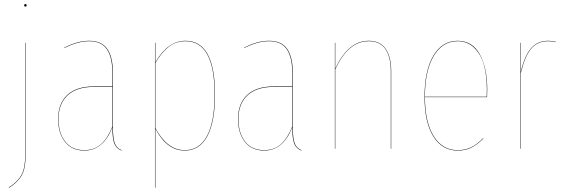

<svg xmlns="http://www.w3.org/2000/svg" viewBox="-20 -726 2752 937"><path d="M109.9 -700.2Q109.9 -693.8 104 -693.8Q98.1 -693.8 98.1 -700.2Q98.1 -706.1 104 -706.1Q109.9 -706.1 109.9 -700.2ZM105 -517.1V32.2Q105 94.7 86.7 128.4Q68.4 162.1 23.9 190.9L22.9 189Q66.9 160.6 85 127.2Q103 93.8 103 32.2V-517.1Z M530.8 -109.9Q530.8 -53.2 539.6 -28.1Q548.3 -2.9 573.7 6.8L572.8 8.8Q546.9 -1.5 537.6 -26.1Q528.3 -50.8 528.3 -104.5Q483.9 8.8 391.6 8.8Q330.6 8.8 297.1 -33.7Q263.7 -76.2 263.7 -145Q263.7 -221.2 308.6 -262.7Q353.5 -304.2 436.5 -304.2H528.3V-372.1Q528.3 -446.3 501.7 -485.6Q475.1 -524.9 414.6 -524.9Q359.4 -524.9 293.5 -491.2V-493.2Q357.9 -526.9 414.6 -526.9Q476.1 -526.9 503.4 -487.3Q530.8 -447.8 530.8 -372.1ZM391.6 6.8Q439.9 6.8 472.7 -22Q505.4 -50.8 528.3 -108.4V-301.8H436.5Q354.5 -301.8 310.1 -261Q265.6 -220.2 265.6 -145Q265.6 -76.7 298.3 -34.9Q331.1 6.8 391.6 6.8Z M885.3 -526.9Q1029.3 -526.9 1029.3 -264.2Q1029.3 -131.3 991.7 -61.3Q954.1 8.8 881.3 8.8Q793.9 8.8 738.3 -98.1V189.9H736.3V-517.1H738.3V-421.9Q798.8 -526.9 885.3 -526.9ZM881.3 6.8Q953.1 6.8 990.2 -62.5Q1027.3 -131.8 1027.3 -264.2Q1027.3 -524.9 885.3 -524.9Q838.9 -524.9 803.7 -497.8Q768.6 -470.7 738.3 -418.9V-101.1Q795.9 6.8 881.3 6.8Z M1408.7 -109.9Q1408.7 -53.2 1417.5 -28.1Q1426.3 -2.9 1451.7 6.8L1450.7 8.8Q1424.8 -1.5 1415.5 -26.1Q1406.2 -50.8 1406.2 -104.5Q1361.8 8.8 1269.5 8.8Q1208.5 8.8 1175 -33.7Q1141.6 -76.2 1141.6 -145Q1141.6 -221.2 1186.5 -262.7Q1231.4 -304.2 1314.5 -304.2H1406.2V-372.1Q1406.2 -446.3 1379.6 -485.6Q1353 -524.9 1292.5 -524.9Q1237.3 -524.9 1171.4 -491.2V-493.2Q1235.8 -526.9 1292.5 -526.9Q1354 -526.9 1381.3 -487.3Q1408.7 -447.8 1408.7 -372.1ZM1269.5 6.8Q1317.9 6.8 1350.6 -22Q1383.3 -50.8 1406.2 -108.4V-301.8H1314.5Q1232.4 -301.8 1188 -261Q1143.6 -220.2 1143.6 -145Q1143.6 -76.7 1176.3 -34.9Q1209 6.8 1269.5 6.8Z M1779.3 -526.9Q1835.4 -526.9 1862.3 -487.3Q1889.2 -447.8 1889.2 -377.9V0H1887.2V-377.9Q1887.2 -447.3 1861.1 -486.1Q1835 -524.9 1779.3 -524.9Q1678.7 -524.9 1616.2 -387.2V0H1614.3V-517.1H1616.2V-391.1Q1679.2 -526.9 1779.3 -526.9Z M2357.9 -288.1Q2357.9 -266.1 2356.9 -252H2053.7Q2054.2 -128.4 2096.9 -60.8Q2139.6 6.8 2212.9 6.8Q2251 6.8 2279.8 -7.3Q2308.6 -21.5 2337.9 -51.8L2338.9 -49.8Q2308.6 -19.5 2280.3 -5.4Q2252 8.8 2212.9 8.8Q2138.2 8.8 2095 -59.8Q2051.8 -128.4 2051.8 -252.9Q2051.8 -381.3 2095 -454.1Q2138.2 -526.9 2212.9 -526.9Q2285.2 -526.9 2321.5 -460.9Q2357.9 -395 2357.9 -288.1ZM2355 -253.9Q2356 -267.1 2356 -288.1Q2356 -357.4 2341.6 -409.2Q2327.1 -460.9 2294.2 -492.9Q2261.2 -524.9 2212.9 -524.9Q2139.6 -524.9 2096.7 -452.9Q2053.7 -380.9 2053.7 -253.9Z M2655.3 -526.9Q2676.3 -526.9 2692.4 -522V-520Q2676.3 -524.9 2655.3 -524.9Q2604 -524.9 2573 -489.3Q2542 -453.6 2521.5 -369.1V0H2519.5V-517.1H2521.5V-376Q2541.5 -457 2573 -491.9Q2604.5 -526.9 2655.3 -526.9Z"/></svg>

Font: Fira Sans Compressed Two
Style: Regular
Weight: 100
Width: 1
Designer: Carrois Corporate & Edenspiekermann AG
Foundry: Carrois Corporate GbR & Edenspiekermann AG
Version: Version 4.203;PS 004.203;hotconv 1.0.88;makeotf.lib2.5.64775